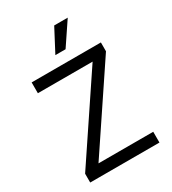

<svg xmlns="http://www.w3.org/2000/svg" viewBox="-227 -1085 1079 1204"><g transform="rotate(-30 312.5 -483.0)"><path d="M63.9 -63.9 456 -649.1H59.7V-727.3H561.1V-663.4L169 -78.1H565.3V0H63.9ZM360.8 -965.9H458.8L348 -801.1H274.1Z"/></g></svg>

Font: Fast_Sans
Style: Regular
Weight: 400
Designer: Rasmus Andersson
Foundry: rsms
Version: Version 3.018;git-588b23468